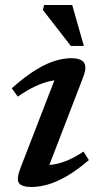

<svg xmlns="http://www.w3.org/2000/svg" viewBox="-20 -736 406 767"><path d="M63 -68 210.5 -449 233.5 -416.5Q208.5 -418 180.5 -412Q152.5 -406 120.5 -391Q88.5 -376 51 -350L27 -383.5Q83 -433 126.8 -459Q170.5 -485 204 -494.2Q237.5 -503.5 263.5 -503.5Q304 -503.5 316 -485.2Q328 -467 311 -424.5L163.5 -41.5L140 -76.5Q166 -74.5 194 -79Q222 -83.5 251.8 -96.2Q281.5 -109 313.5 -130.5L335 -96.5Q286 -54.5 244.5 -31Q203 -7.5 168.8 1.8Q134.5 11 106 11Q66.5 11 55.5 -5.2Q44.5 -21.5 63 -68ZM315 -552.5H263L151.5 -696L156 -716H268.5Z"/></svg>

Font: Newsreader 9pt Medium
Style: Italic
Weight: 500
Italic angle: -17°
Designer: Hugues Gentile
Foundry: Production Type
Version: Version 1.003